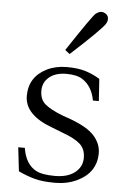

<svg xmlns="http://www.w3.org/2000/svg" viewBox="-56 -826 581 880"><g transform="rotate(5 235.0 -385.5)"><path d="M48.8 -133.8H79.1Q90.8 -59.6 139.6 -33.2Q168 -17.6 227.5 -17.6Q286.1 -17.6 319.3 -43.9Q352.5 -70.3 352.5 -111.3Q352.5 -152.3 326.7 -175.3Q300.8 -198.2 246.1 -217.8L196.3 -237.3Q67.4 -284.2 67.4 -372.1Q67.4 -460 148.4 -500Q188.5 -519.5 239.3 -519.5Q289.1 -519.5 323.2 -509.3Q357.4 -499 391.6 -478.5L398.4 -377H371.1Q359.4 -442.4 313.5 -471.7Q288.1 -488.3 239.3 -488.3Q190.4 -488.3 161.1 -464.4Q131.8 -440.4 131.8 -401.4Q131.8 -361.3 157.2 -339.8Q182.6 -318.4 237.3 -296.9L276.4 -283.2Q355.5 -253.9 387.2 -217.8Q418.9 -181.6 418.9 -138.7Q418.9 -94.7 397 -61.5Q375 -28.3 330.6 -7.3Q286.1 13.7 230.5 13.7Q173.8 13.7 137.2 3.9Q100.6 -5.9 61.5 -24.4ZM224.6 -596.7Q335 -763.7 349.1 -774.4Q363.3 -785.2 375 -785.2Q386.7 -785.2 397 -776.9Q407.2 -768.6 407.2 -755.9Q407.2 -742.2 399.4 -731.4Q379.9 -702.1 246.1 -580.1Z"/></g></svg>

Font: GenEi Koburi Mincho v6
Style: Regular
Weight: 400
Designer: o_tamon (Modified)
Foundry: o_tamon / Adobe Systems Incorporated
Version: Version 6.1